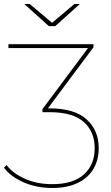

<svg xmlns="http://www.w3.org/2000/svg" viewBox="-46 -737 553 955"><path d="M214 198Q135 198 70.5 169.5Q6 141 -26 97L-13 84Q16 124 76.5 151.5Q137 179 214 179Q318 179 371.5 130.5Q425 82 425 0Q425 -82 370.5 -130.5Q316 -179 201 -179H165V-194L397 -505L399 -498H-4V-517H419V-502L187 -191L185 -198H200Q324 -198 384.5 -143.5Q445 -89 445 0Q445 59 418.5 103.5Q392 148 340.5 173Q289 198 214 198ZM197 -607 75 -717H102L216 -621H210L324 -717H351L229 -607Z"/></svg>

Font: Montserrat Thin
Style: Regular
Weight: 100
Designer: Julieta Ulanovsky
Foundry: Julieta Ulanovsky
Version: Version 9.000